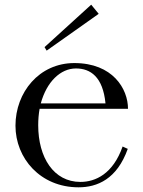

<svg xmlns="http://www.w3.org/2000/svg" viewBox="-20 -784 611 819"><path d="M315 15C395 15 479 -20 525 -149L503 -159C462 -42 387 -8 323 -8C209 -8 143 -112 143 -250C143 -275 145 -298 149 -320H526C526 -405 461 -515 297 -515C147 -515 46 -390 46 -248C46 -109 152 15 315 15ZM401 -725 369 -764 170 -583 179 -568ZM154 -343C179 -435 238 -492 304 -492C366 -492 419 -456 430 -343Z"/></svg>

Font: Sprat
Style: Regular
Weight: 400
Designer: Ethan Nakache
Foundry: Collletttivo
Version: Version 2.000;Glyphs 3.2 (3217)